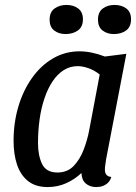

<svg xmlns="http://www.w3.org/2000/svg" viewBox="-20 -738 551 778"><path d="M173 20Q124 20 93.5 -4.5Q63 -29 49 -71Q35 -113 35 -167Q35 -241 54.5 -306.5Q74 -372 110 -422.5Q146 -473 195 -501.5Q244 -530 302 -530Q350 -530 405 -509L492 -520L410 -93Q409 -84 407 -72Q405 -60 405 -51Q405 -37 411.5 -29.5Q418 -22 431 -21Q427 -7 418 2Q409 11 397 15.5Q385 20 370 20Q344 20 327.5 5.5Q311 -9 310 -37Q284 -12 249 4Q214 20 173 20ZM213 -39Q253 -39 278.5 -65.5Q304 -92 319 -131.5Q334 -171 341 -208L384 -436Q363 -453 339 -461.5Q315 -470 295 -470Q264 -470 238.5 -454Q213 -438 193.5 -409Q174 -380 160.5 -340.5Q147 -301 140.5 -254.5Q134 -208 134 -158Q134 -108 150.5 -73.5Q167 -39 213 -39ZM246 -600Q218 -600 199.5 -614.5Q181 -629 181 -658Q181 -689 201 -703.5Q221 -718 249 -718Q278 -718 297 -703.5Q316 -689 316 -660Q316 -629 295.5 -614.5Q275 -600 246 -600ZM442 -600Q414 -600 395.5 -614.5Q377 -629 377 -658Q377 -689 396.5 -703.5Q416 -718 444 -718Q473 -718 492 -703.5Q511 -689 511 -660Q511 -629 491 -614.5Q471 -600 442 -600Z"/></svg>

Font: Sansita Swashed Light
Style: Regular
Weight: 300
Designer: Pablo Cosgaya
Foundry: Omnibus-Type
Version: Version 1.003